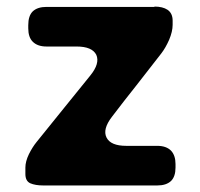

<svg xmlns="http://www.w3.org/2000/svg" viewBox="-20 -567 611 587"><path d="M452.1 -545.9Q452.1 -545.9 452.1 -546.9Q477.5 -546.9 492.2 -537.1Q507.8 -526.4 507.8 -503.9Q507.8 -499 507.8 -491.2Q507.8 -470.7 497.1 -445.3Q486.3 -420.9 473.6 -404.3Q435.5 -355.5 397.5 -306.6Q359.4 -258.8 322.3 -210Q293 -171.9 305.7 -146.5Q318.4 -121.1 366.2 -121.1Q398.4 -121.1 460.9 -121.1Q488.3 -121.1 502.9 -106.4Q516.6 -91.8 516.6 -65.4Q516.6 -61.5 516.6 -54.7Q516.6 -27.3 502.9 -13.7Q488.3 0 460.9 0Q344.7 0 112.3 0Q87.9 0 72.3 -6.8Q57.6 -13.7 57.6 -35.2Q57.6 -42 57.6 -54.7Q57.6 -73.2 68.4 -95.7Q79.1 -117.2 91.8 -132.8Q132.8 -183.6 173.8 -234.4Q214.8 -285.2 255.9 -335.9Q286.1 -373 274.4 -399.4Q261.7 -424.8 213.9 -424.8Q183.6 -424.8 122.1 -424.8Q94.7 -424.8 80.1 -439.5Q66.4 -453.1 66.4 -480.5Q66.4 -483.4 66.4 -490.2Q66.4 -518.6 80.1 -532.2Q94.7 -545.9 122.1 -545.9Q204.1 -545.9 287.1 -545.9Q369.1 -545.9 452.1 -545.9Z"/></svg>

Font: DeepSea
Style: Bold
Weight: 700
Designer: Stem
Version: Version 3.019;git-0a5106e0b